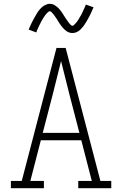

<svg xmlns="http://www.w3.org/2000/svg" viewBox="-20 -986 640 1006"><path d="M37 0V-38H94L276 -735H324L506 -38H563V0H390V-38H461L406 -251H194L139 -38H210V0ZM396 -290 344 -490Q333 -534 322 -578Q311 -622 300 -666Q289 -622 278 -578Q267 -534 256 -490L204 -290ZM359 -813Q352 -813 345 -815Q338 -817 332 -820.5Q326 -824 320.5 -829Q315 -834 310.5 -839Q306 -844 301.5 -850Q297 -856 293 -861.5Q289 -867 285.5 -873.5Q282 -880 277.5 -886.5Q273 -893 269 -899Q265 -905 261 -910Q257 -915 251.5 -921Q246 -927 241 -927Q237 -927 234 -924.5Q231 -922 228.5 -919.5Q226 -917 222 -912.5Q218 -908 216.5 -906Q215 -904 213.5 -901.5Q212 -899 210 -896.5Q208 -894 206.5 -891Q205 -888 203 -885Q201 -882 199 -878.5Q197 -875 195 -871Q193 -867 191 -863Q189 -859 187 -855Q185 -851 183 -846.5Q181 -842 178.5 -837Q176 -832 174 -827Q172 -822 170 -816L130 -831Q134 -840 138 -849Q142 -858 145.5 -865.5Q149 -873 153 -880Q157 -887 160.5 -893.5Q164 -900 167.5 -906Q171 -912 174 -917Q177 -922 180.5 -927Q184 -932 189.5 -938Q195 -944 200 -948.5Q205 -953 212 -957Q219 -961 226 -963.5Q233 -966 241 -966Q248 -966 255 -964Q262 -962 268 -958Q274 -954 279.5 -949.5Q285 -945 289.5 -940Q294 -935 298.5 -929Q303 -923 307 -917Q311 -911 314.5 -905Q318 -899 322.5 -892.5Q327 -886 331 -880Q335 -874 339 -869Q343 -864 348.5 -857.5Q354 -851 359 -851Q363 -851 366 -853.5Q369 -856 371.5 -859Q374 -862 378 -866Q382 -870 383.5 -872.5Q385 -875 386.5 -877Q388 -879 390 -882Q392 -885 393.5 -888Q395 -891 397 -894Q399 -897 401 -900.5Q403 -904 405 -907.5Q407 -911 409 -915Q411 -919 413 -923.5Q415 -928 417 -932.5Q419 -937 421.5 -942Q424 -947 426 -952Q428 -957 430 -962L470 -948Q466 -938 462 -929.5Q458 -921 454.5 -913Q451 -905 447 -898Q443 -891 439.5 -884.5Q436 -878 432.5 -872.5Q429 -867 426 -862Q423 -857 419.5 -852Q416 -847 410.5 -841Q405 -835 400 -830Q395 -825 388 -821Q381 -817 374 -815Q367 -813 359 -813Z"/></svg>

Font: Iosevka Slab XLtEx
Style: Regular
Weight: 200
Width: 7
Monospace: yes
Designer: Belleve Invis
Foundry: Belleve Invis
Version: Version 11.1.0; ttfautohint (v1.8.3)